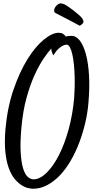

<svg xmlns="http://www.w3.org/2000/svg" viewBox="-20 -944 607 1154"><path d="M511.7 -328.1Q506.8 -266.6 492.2 -204.6Q477.5 -142.6 455.6 -85Q433.6 -27.3 404.3 22.9Q375 73.2 339.4 110.4Q303.7 147.5 263.2 168.9Q222.7 190.4 178.7 190.4Q169.9 190.4 151.9 187Q133.8 183.6 113.3 171.4Q92.8 159.2 71.8 135.7Q50.8 112.3 35.2 72.8Q19.5 33.2 12.7 -25.4Q5.9 -84 12.7 -167Q24.4 -297.9 61 -404.8Q97.7 -511.7 145 -587.9Q192.4 -664.1 243.2 -705.6Q293.9 -747.1 333 -747.1Q348.6 -747.1 358.9 -740.7Q369.1 -734.4 375 -724.6Q381.8 -726.6 390.6 -727.5Q399.4 -728.5 410.2 -728.5Q438.5 -728.5 460.4 -699.2Q482.4 -669.9 496.6 -617.2Q510.7 -564.5 515.1 -490.7Q519.5 -417 511.7 -328.1ZM181.6 133.8Q219.7 133.8 259.8 94.7Q299.8 55.7 334 -11.2Q368.2 -78.1 392.6 -167Q417 -255.9 425.8 -355.5Q427.7 -381.8 428.7 -416Q429.7 -450.2 428.7 -485.4Q427.7 -520.5 424.3 -555.2Q420.9 -589.8 415 -616.2Q409.2 -642.6 400.4 -659.2Q391.6 -675.8 379.9 -675.8Q367.2 -674.8 354.5 -668Q343.8 -662.1 329.6 -648.9Q315.4 -635.7 301.8 -612.3Q298.8 -614.3 297.4 -618.2Q295.9 -622.1 293.9 -626Q292 -629.9 291 -634.8Q289.1 -637.7 289.1 -642.1Q289.1 -646.5 288.1 -652.3Q268.6 -630.9 241.7 -591.3Q214.8 -551.8 188 -493.2Q161.1 -434.6 139.2 -355Q117.2 -275.4 108.4 -173.8Q100.6 -84 104.5 -24.4Q108.4 35.2 119.6 70.3Q130.9 105.5 147.5 119.6Q164.1 133.8 181.6 133.8ZM371.1 -916Q377 -913.1 392.1 -902.8Q407.2 -892.6 423.8 -879.4Q440.4 -866.2 455.6 -853Q470.7 -839.8 475.6 -831.1Q486.3 -813.5 478 -804.2Q469.7 -794.9 460 -789.1Q418 -811.5 390.1 -826.2Q362.3 -840.8 344.7 -849.6Q324.2 -860.4 312.5 -866.2Q303.7 -871.1 305.7 -884.3Q307.6 -897.5 318.4 -909.2Q334 -924.8 345.7 -923.8Q357.4 -922.9 371.1 -916Z"/></svg>

Font: Satisfy
Style: Regular
Weight: 400
Designer: Font Diner, Inc
Foundry: Font Diner, Inc
Version: Version 1.001